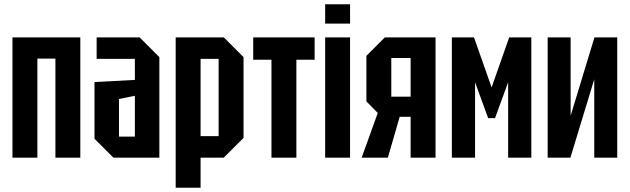

<svg xmlns="http://www.w3.org/2000/svg" viewBox="-20 -734 2932 894"><path d="M38 0V-560H354V0H238V-461H154V0Z M420 -88V-352L608 -362V-460H430V-560H630L722 -468V0H508ZM534 -273V-98H608V-288Z M798 140V-560H1022L1114 -468V-92L1022 0H914V140ZM998 -460H914V-100H998Z M1360 0V-456H1445V-560H1159V-456H1244V0Z M1494 0V-560H1610V0ZM1494 -624V-714H1610V-624Z M1802 -284H1892V-464H1802ZM1686 -262V-474L1772 -560H2008V0H1892V-190H1841L1786 0H1664L1739 -208Z M2084 0V-560H2187L2269 -327L2351 -560H2454V0H2346V-351L2285 -184H2253L2192 -351V0Z M2854 0H2747V-365L2636 0H2530V-560H2637V-195L2748 -560H2854Z"/></svg>

Font: Tektur Condensed Medium
Style: Regular
Weight: 500
Width: 3
Designer: Adam Jagosz
Foundry: Adam Jagosz
Version: Version 1.005;gftools[0.9.30]